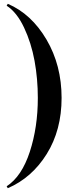

<svg xmlns="http://www.w3.org/2000/svg" viewBox="-20 -820 408 1010"><path d="M15 -790 21 -800Q145.5 -746.5 224.8 -611.5Q304 -476.5 304 -305Q304 -135.5 225.8 -10Q147.5 115.5 21 170L15 160Q94.5 108 136.8 -21.5Q179 -151 179 -305Q179 -405 161.8 -499.8Q144.5 -594.5 106.5 -675Q68.5 -755.5 15 -790Z"/></svg>

Font: Bodoni* 16pt Medium
Style: Regular
Weight: 500
Version: Version 2.3